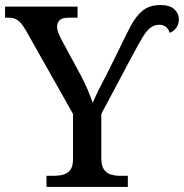

<svg xmlns="http://www.w3.org/2000/svg" viewBox="-24 -740 728 760"><path d="M160 0V-44H188Q208 -44 225.5 -48.5Q243 -53 254 -67Q265 -81 265 -110V-289L80 -617Q69 -636 59.5 -647.5Q50 -659 38.5 -664.5Q27 -670 9 -670H-4V-714H283V-670H249Q222 -670 212 -660Q202 -650 202 -635Q202 -622 208 -607.5Q214 -593 220 -582L294 -445Q311 -414 323 -385Q335 -356 343 -333Q352 -355 368.5 -388Q385 -421 402 -453L446 -542Q472 -596 492.5 -635.5Q513 -675 540 -697.5Q567 -720 611 -720Q649 -720 666.5 -703Q684 -686 684 -664Q684 -645 674 -630.5Q664 -616 648 -610Q643 -625 632.5 -633.5Q622 -642 607 -642Q586 -642 570.5 -629.5Q555 -617 539.5 -591Q524 -565 501 -522L377 -289V-114Q377 -84 387.5 -69Q398 -54 415.5 -49Q433 -44 454 -44H482V0Z"/></svg>

Font: ET Text
Style: Regular
Weight: 470
Designer: Monotype Design Team
Foundry: Monotype Imaging Inc.
Version: Version 2.009